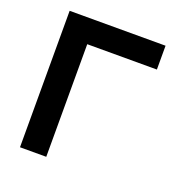

<svg xmlns="http://www.w3.org/2000/svg" viewBox="-122 -778 844 886"><g transform="rotate(20 300.0 -335.0)"><path d="M71 0H200V-553H542V-670H71Z"/></g></svg>

Font: LT Wave Mono Bold
Style: Regular
Weight: 700
Designer: Daniel Lyons
Version: Version 2.5 (Glyphs App)